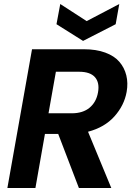

<svg xmlns="http://www.w3.org/2000/svg" viewBox="-20 -946 681 966"><path d="M377.9 -585H261.2L224.1 -376H340.8Q397 -376 430.7 -404.1Q464.4 -432.1 473.1 -481Q481.9 -529.8 458 -557.4Q434.1 -585 377.9 -585ZM141.1 -698.2H402.8Q463.9 -698.2 509.5 -681.4Q555.2 -664.6 580.6 -635Q606 -605.5 615.5 -566.9Q625 -528.3 617.2 -483.9Q605 -415.5 555.7 -360.4Q506.3 -305.2 422.9 -283.2L540 0H377L272.9 -272H206.1L158.2 0H17.1ZM416 -839.8 580.1 -925.8 562 -824.2 397.9 -740.2 264.2 -824.2 283.2 -925.8Z"/></svg>

Font: SVN-Poppins SemiBold
Style: Italic
Weight: 600
Italic angle: -10°
Designer: Ninad Kale (Devanagari), Jonny Pinhorn (Latin)
Foundry: Indian Type Foundry
Version: Version 3.002 2017